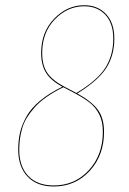

<svg xmlns="http://www.w3.org/2000/svg" viewBox="-20 -690 484 720"><path d="M270 -339.4Q324.2 -309.6 347.2 -278.1Q370.1 -246.6 370.1 -195.8Q370.1 -107.4 316.4 -49.1Q262.7 9.3 181.6 9.3Q118.2 9.3 83.3 -27.8Q48.3 -64.9 48.3 -128.9Q48.3 -163.6 55.2 -192.9Q62 -222.2 79.3 -253.2Q96.7 -284.2 130.6 -312.5Q164.6 -340.8 213.9 -364.7Q170.9 -387.7 152.6 -417Q134.3 -446.3 134.3 -491.7Q134.3 -569.3 183.1 -619.9Q231.9 -670.4 295.9 -670.4Q346.2 -670.4 377.4 -637.5Q408.7 -604.5 408.7 -544.9Q408.7 -483.4 379.4 -436.3Q350.1 -389.2 270 -339.4ZM138.2 -491.7Q138.2 -443.8 158.2 -415.5Q178.2 -387.2 223.6 -363.8L266.6 -341.3Q347.2 -390.1 376 -437.3Q404.8 -484.4 404.8 -544.9Q404.8 -603 374.8 -634.8Q344.7 -666.5 295.9 -666.5Q232.9 -666.5 185.5 -617.2Q138.2 -567.9 138.2 -491.7ZM181.6 5.4Q260.7 5.4 313.2 -51.8Q365.7 -108.9 365.7 -195.8Q365.7 -233.9 352.3 -260.7Q338.9 -287.6 315.4 -305.9Q292 -324.2 248.5 -346.7L217.8 -362.8Q183.1 -346.2 155.8 -327.1Q128.4 -308.1 110.8 -288.3Q93.3 -268.6 81.3 -249.3Q69.3 -230 63.2 -208.5Q57.1 -187 54.7 -168.5Q52.2 -149.9 52.2 -128.4Q52.2 -65.9 85.9 -30.3Q119.6 5.4 181.6 5.4Z"/></svg>

Font: Fira Sans Compressed Four
Style: Italic
Weight: 100
Width: 3
Italic angle: -8°
Designer: Carrois Corporate & Edenspiekermann AG
Foundry: Carrois Corporate GbR & Edenspiekermann AG
Version: Version 4.203;PS 004.203;hotconv 1.0.88;makeotf.lib2.5.64775